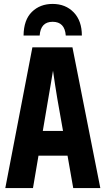

<svg xmlns="http://www.w3.org/2000/svg" viewBox="-20 -958 540 978"><path d="M248 -938Q184 -938 142.5 -897.5Q101 -857 100 -777H182Q187 -847 248 -847Q310 -847 315 -777H397Q397 -852 355.5 -895Q314 -938 248 -938ZM226 -456Q231 -485 238 -526Q245 -567 250 -598Q254 -567 260.5 -526.5Q267 -486 272 -455L301 -291H198ZM353 0H491L349 -717H145L7 0H148L176 -165H324Z"/></svg>

Font: Noto Sans Mono UI Condensed ExtraBold
Style: Regular
Weight: 800
Width: 3
Designer: Monotype Design team
Foundry: Monotype Imaging Inc.
Version: 1.000